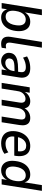

<svg xmlns="http://www.w3.org/2000/svg" viewBox="1285 -2030 754 3364"><g transform="rotate(90 1662.0 -348.0)"><path d="M285 9Q228 9 190.5 -20.5Q153 -50 141 -105H144L128 0H33L145 -705H246L195 -391H189Q207 -427 232.5 -452Q258 -477 290.5 -489Q323 -501 360 -501Q422 -501 461.5 -469.5Q501 -438 516.5 -380Q532 -322 522 -245Q512 -167 480 -110Q448 -53 399 -22Q350 9 285 9ZM270 -70Q312 -70 343 -91.5Q374 -113 394.5 -154Q415 -195 422 -252Q434 -335 408 -378.5Q382 -422 323 -422Q282 -422 250.5 -400.5Q219 -379 199 -338.5Q179 -298 171 -239Q160 -157 186 -113.5Q212 -70 270 -70Z M748 9Q675 9 644.5 -33Q614 -75 626 -155L714 -705H815L728 -160Q725 -134 728 -114.5Q731 -95 744.5 -84Q758 -73 782 -73Q794 -73 806.5 -75Q819 -77 828 -79L817 -1Q799 4 782.5 6.5Q766 9 748 9Z M1052 9Q1005 9 970 -12.5Q935 -34 918 -69Q901 -104 907 -147Q913 -197 945 -228Q977 -259 1037 -273.5Q1097 -288 1188 -288H1250L1241 -225H1190Q1126 -225 1087 -218.5Q1048 -212 1029 -195Q1010 -178 1005 -146Q1000 -108 1022.5 -86Q1045 -64 1084 -64Q1116 -64 1145 -80Q1174 -96 1195 -125.5Q1216 -155 1222 -195L1242 -322Q1251 -375 1229.5 -399.5Q1208 -424 1154 -424Q1116 -424 1075 -412.5Q1034 -401 990 -375L968 -445Q998 -463 1032 -476Q1066 -489 1102 -495Q1138 -501 1173 -501Q1237 -501 1276.5 -479.5Q1316 -458 1331.5 -415Q1347 -372 1337 -308L1288 0H1198L1214 -106H1219Q1203 -69 1177.5 -43Q1152 -17 1120 -4Q1088 9 1052 9Z M1432 0 1510 -492H1605L1588 -392H1584Q1609 -443 1654.5 -472Q1700 -501 1753 -501Q1809 -501 1841 -473Q1873 -445 1878 -393L1873 -394Q1898 -443 1943 -472Q1988 -501 2047 -501Q2095 -501 2126 -480.5Q2157 -460 2169 -418Q2181 -376 2171 -313L2122 0H2022L2070 -308Q2077 -348 2072 -372Q2067 -396 2050.5 -407Q2034 -418 2006 -418Q1972 -418 1944 -402Q1916 -386 1897.5 -357Q1879 -328 1872 -288L1826 0H1727L1776 -308Q1783 -347 1777 -371Q1771 -395 1754.5 -406.5Q1738 -418 1711 -418Q1686 -418 1664 -408Q1642 -398 1624 -381Q1606 -364 1594 -340.5Q1582 -317 1578 -289L1532 0Z M2492 9Q2414 9 2363 -21Q2312 -51 2291 -108.5Q2270 -166 2280 -247Q2291 -325 2325.5 -381.5Q2360 -438 2414.5 -469.5Q2469 -501 2538 -501Q2606 -501 2648 -471Q2690 -441 2706 -385.5Q2722 -330 2712 -254L2707 -221H2356L2366 -286H2647L2628 -269Q2637 -323 2629 -358.5Q2621 -394 2597.5 -412Q2574 -430 2534 -430Q2493 -430 2461.5 -410Q2430 -390 2409 -353.5Q2388 -317 2379 -266L2375 -240Q2365 -184 2376.5 -145.5Q2388 -107 2420 -87.5Q2452 -68 2501 -68Q2539 -68 2577.5 -80Q2616 -92 2649 -117L2675 -49Q2637 -19 2588 -5Q2539 9 2492 9Z M2964 9Q2903 9 2862.5 -23Q2822 -55 2806.5 -112.5Q2791 -170 2802 -247Q2812 -326 2843.5 -382.5Q2875 -439 2924.5 -470Q2974 -501 3038 -501Q3095 -501 3131 -472Q3167 -443 3177 -390H3173L3223 -705H3324L3212 0H3117L3134 -105H3138Q3121 -68 3094.5 -42Q3068 -16 3035 -3.5Q3002 9 2964 9ZM3000 -70Q3042 -70 3073 -91.5Q3104 -113 3124.5 -154.5Q3145 -196 3152 -252Q3163 -334 3137.5 -378Q3112 -422 3053 -422Q3012 -422 2980.5 -400Q2949 -378 2929 -337.5Q2909 -297 2901 -239Q2890 -158 2915.5 -114Q2941 -70 3000 -70Z"/></g></svg>

Font: Nunito Sans 10pt SemiCondensed SemiBold
Style: Italic
Weight: 600
Width: 4
Italic angle: -9°
Designer: Vernon Adams
Foundry: Vernon Adams
Version: Version 3.101;gftools[0.9.27]